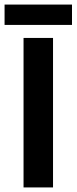

<svg xmlns="http://www.w3.org/2000/svg" viewBox="-22 -820 335 840"><path d="M81 0H210V-654H81ZM-2 -711H293V-800H-2Z"/></svg>

Font: Source Sans Pro SemBd
Style: Regular
Weight: 700
Designer: Paul D. Hunt
Foundry: Adobe Systems Incorporated
Version: Version 2.020;PS 2.0;hotconv 1.0.86;makeotf.lib2.5.63406